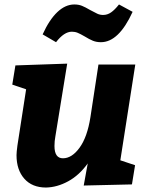

<svg xmlns="http://www.w3.org/2000/svg" viewBox="-20 -826 661 860"><path d="M586 -537 519 -108 585 -86 571 0 355 5 373 -94Q335 -41 285.5 -14Q236 13 186 14Q124 14 89 -25.5Q54 -65 54 -131Q54 -144 58 -174L97 -426L35 -447L49 -533L281 -541L228 -215Q224 -194 224 -172Q224 -117 262 -117Q302 -117 336.5 -164.5Q371 -212 385 -301L421 -537ZM359 -663Q340 -674 328 -679Q316 -684 302 -684Q267 -684 231 -637L171 -672Q201 -738 237 -772Q273 -806 313 -806Q332 -806 347 -800Q362 -794 384 -781Q404 -770 416 -764.5Q428 -759 442 -759Q461 -759 477.5 -770.5Q494 -782 513 -806L574 -773Q512 -637 432 -637Q412 -637 396 -643.5Q380 -650 359 -663Z"/></svg>

Font: Bitter Pro ExtraBold
Style: Italic
Weight: 800
Italic angle: -9°
Designer: Sol Matas, and Bitter project Authors
Foundry: Sol Matas
Version: Version 1.010